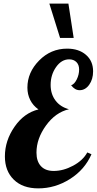

<svg xmlns="http://www.w3.org/2000/svg" viewBox="-20 -1020 533 1058"><path d="M357 -1000 386 -811H311L252 -1000ZM181 -179Q181 -131 205.5 -104.5Q230 -78 276 -78Q329 -78 383 -107Q437 -136 461 -180L484 -170Q447 -85 365.5 -33.5Q284 18 191 18Q105 18 56 -30Q7 -78 7 -158Q7 -245 60 -321.5Q113 -398 192 -417Q162 -438 146.5 -469Q131 -500 131 -537Q131 -621 195.5 -686.5Q260 -752 350 -752Q414 -752 453.5 -718Q493 -684 493 -627Q493 -583 471.5 -553Q450 -523 419 -523Q405 -523 393.5 -530Q382 -537 372 -550Q390 -556 403 -582.5Q416 -609 416 -637Q416 -663 401 -678Q386 -693 361 -693Q319 -693 289 -650.5Q259 -608 259 -552Q259 -502 285.5 -466.5Q312 -431 360 -418Q286 -401 233.5 -328.5Q181 -256 181 -179Z"/></svg>

Font: Galada
Style: Regular
Weight: 400
Designer: Latin by Pablo Impallari, Bengali by Jeremie Hornus, Yoann Minet, and Juan Bruce
Foundry: black foundry
Version: Version 1.261;PS 1.261;hotconv 1.0.86;makeotf.lib2.5.63406